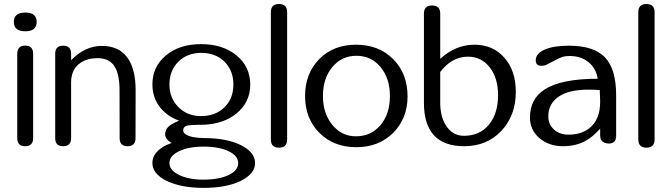

<svg xmlns="http://www.w3.org/2000/svg" viewBox="-20 -728 3343 956"><path d="M145 -41Q145 0 105.5 0Q65.9 0 65.9 -41V-460Q66.4 -501 105.5 -501Q145 -501 145 -460ZM106 -572.3Q48.8 -572.3 48.8 -618.7Q48.8 -665.5 106 -665.5Q162.6 -665.5 162.6 -618.7Q162.6 -572.3 106 -572.3Z M612.3 -443.8Q655.3 -387.7 655.3 -278.8L654.8 -39.6Q654.8 0 615.2 0Q575.7 0 575.7 -39.6L575.2 -278.8Q575.2 -365.2 545.9 -403.8Q519.5 -438.5 464.8 -438.5Q417 -438.5 382.8 -416.5Q335.4 -386.2 334 -320.3V-39.6Q334 0 294.4 0Q254.9 0 254.9 -39.6V-460.9Q254.9 -500.5 294.4 -500.5Q334 -500.5 334 -460.9V-428.2Q403.8 -499.5 486.3 -499.5Q569.8 -499.5 612.3 -443.8Z M1118.2 143.6Q1166 121.1 1166 84Q1166 47.9 1118.2 24.9Q1070.3 2 994.6 2Q919.4 2 871.6 24.9Q823.7 47.9 823.7 84Q823.7 119.6 871.6 143.1Q919.4 166.5 992.2 166.5Q1069.8 166.5 1118.2 143.6ZM823.7 -307.6Q823.7 -239.7 868.2 -194.8Q912.6 -149.9 980.5 -149.9Q1052.7 -149.9 1097.2 -193.4Q1142.1 -236.8 1142.1 -307.6Q1142.1 -377 1097.2 -421.4Q1053.2 -464.8 982.4 -464.8Q912.6 -464.8 868.2 -420.9Q823.7 -377 823.7 -307.6ZM1178.2 -5.9Q1250 29.3 1250 84Q1250 137.7 1178.2 172.9Q1106.4 207.5 994.6 207.5Q881.8 207.5 810.1 172.9Q738.8 137.7 738.8 83.5Q738.8 28.8 809.6 -6.3Q815.4 -8.8 834.5 -16.1Q802.2 -34.7 802.2 -60.1Q802.2 -71.8 809.1 -85Q821.3 -107.4 871.6 -127Q833 -141.6 806.6 -163.1Q738.8 -219.7 738.8 -307.6Q738.8 -396 806.2 -452.1Q874 -508.3 981.4 -508.3Q1089.4 -508.3 1157.7 -452.1Q1226.1 -395.5 1226.1 -306.6Q1226.1 -219.7 1157.7 -163.1Q1094.2 -111.3 995.1 -106.9Q915 -106.9 903.8 -99.6Q892.1 -91.8 892.1 -79.6Q892.1 -67.4 903.8 -59.6Q931.2 -41 997.6 -40.5Q1108.4 -40 1178.2 -5.9Z M1409.7 -33.7Q1409.7 7.3 1369.1 7.3Q1328.6 7.3 1328.6 -33.7V-667Q1328.6 -708 1369.1 -708Q1409.7 -708 1409.7 -667Z M1874.5 -105Q1921.4 -160.2 1921.4 -250Q1921.4 -338.4 1874.5 -394.5Q1828.1 -450.2 1754.4 -450.2Q1681.2 -450.2 1634.8 -394Q1587.9 -338.4 1587.9 -250Q1587.9 -163.6 1634.8 -106.4Q1681.2 -49.3 1752 -49.3Q1827.6 -49.3 1874.5 -105ZM1937.5 -433.6Q2009.3 -361.8 2009.3 -248.5Q2009.3 -138.2 1937.5 -66.4Q1865.7 4.9 1754.4 4.9Q1641.6 4.9 1570.3 -66.4Q1499 -138.2 1499 -250Q1499 -362.3 1569.8 -434.1Q1640.6 -505.4 1752.9 -505.4Q1866.2 -505.4 1937.5 -433.6Z M2414.6 -107.4Q2460 -163.1 2460 -254.4Q2460 -339.4 2418.5 -392.6Q2377 -445.8 2309.6 -445.8Q2230 -445.8 2171.9 -369.6V-216.3Q2171.9 -143.1 2204.6 -97.2Q2236.8 -51.8 2289.6 -51.8Q2368.7 -51.8 2414.6 -107.4ZM2491.7 -440.4Q2548.3 -376 2548.3 -270.5Q2548.3 -152.8 2476.1 -76.2Q2404.3 0 2291.5 0Q2090.8 0 2090.8 -216.3V-660.6Q2090.8 -700.7 2131.3 -700.7Q2171.9 -700.7 2171.9 -660.6V-435.1Q2249 -505.4 2342.3 -505.4Q2434.6 -505.4 2491.7 -440.4Z M2911.6 -87.4Q2968.3 -129.4 2968.3 -221.2L2966.3 -279.3Q2936.5 -281.7 2910.2 -281.7Q2816.4 -281.7 2765.6 -249.5Q2710 -213.4 2710 -148.9Q2710 -108.9 2738.3 -83Q2766.1 -57.6 2811 -57.6Q2871.6 -57.6 2911.6 -87.4ZM2992.7 -441.9Q3047.9 -383.3 3047.9 -253.9V-50.8Q3047.9 -13.2 3010.3 -13.2L3002 -14.2Q2968.8 -19 2968.3 -52.7V-87.4Q2930.7 -45.4 2893.6 -25.4Q2845.2 0 2783.2 0Q2712.9 0 2665.5 -40.5Q2618.7 -81.5 2618.7 -142.1Q2618.7 -236.3 2692.9 -283.2Q2775.4 -335.9 2956.1 -335.9Q2947.8 -388.2 2910.2 -418.5Q2873 -449.2 2815.9 -449.2Q2793.9 -449.2 2778.8 -443.8Q2763.2 -439 2731.4 -421.4Q2705.1 -407.2 2696.3 -403.8Q2687.5 -400.4 2676.8 -400.4Q2664.6 -400.4 2658.7 -403.8Q2647.5 -410.2 2647.5 -427.7Q2647.5 -461.4 2691.9 -481Q2736.3 -500.5 2812 -500.5Q2937.5 -500.5 2992.7 -441.9Z M3239.3 -33.7Q3239.3 7.3 3198.7 7.3Q3158.2 7.3 3158.2 -33.7V-667Q3158.2 -708 3198.7 -708Q3239.3 -708 3239.3 -667Z"/></svg>

Font: inglobal
Style: Regular
Weight: 400
Designer: Andrey Kochetov, Denis Davydov, Evgeny Yurtaev
Foundry: inglobal
Version: Version 1.00 September 25, 2014, initial release